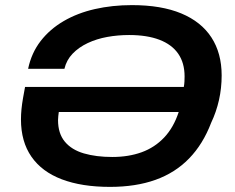

<svg xmlns="http://www.w3.org/2000/svg" viewBox="-20 -719 920 751"><path d="M410 12Q300 12 222 -17.5Q144 -47 103 -106Q62 -165 62 -252Q62 -271 64 -291.5Q66 -312 70 -335L78 -379H699Q701 -390 701.5 -400.5Q702 -411 702 -420Q702 -473 677 -509Q652 -545 603.5 -563.5Q555 -582 485 -582Q441 -582 399.5 -574.5Q358 -567 323 -550.5Q288 -534 264 -509Q240 -484 232 -450H90Q103 -512 139 -558.5Q175 -605 229 -636.5Q283 -668 351 -683.5Q419 -699 496 -699Q611 -699 689 -666.5Q767 -634 807 -572.5Q847 -511 847 -424Q847 -374 836.5 -327.5Q826 -281 806 -239Q774 -155 719.5 -99Q665 -43 588 -15.5Q511 12 410 12ZM419 -105Q483 -105 534 -123.5Q585 -142 622 -181Q659 -220 679 -281H210Q209 -273 208 -265Q207 -257 207 -249Q207 -197 233.5 -165Q260 -133 308 -119Q356 -105 419 -105Z"/></svg>

Font: Archivo SemiExpanded SemiBold
Style: Italic
Weight: 600
Width: 6
Italic angle: -10°
Designer: Hector Gatti
Foundry: Omnibus-Type
Version: Version 2.001